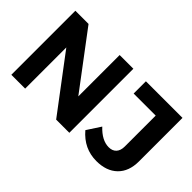

<svg xmlns="http://www.w3.org/2000/svg" viewBox="-86 -1089 1484 1484"><g transform="rotate(45 656.0 -346.5)"><path d="M561 -248V-700H711V0H567L228 -450V0H77V-700H221ZM848 -700H1248V-224Q1248 -115 1185.5 -54Q1123 7 1013 7Q877 7 784 -102L857 -214Q930 -136 1005 -136Q1045 -136 1067 -160Q1089 -184 1089 -228V-566H848Z"/></g></svg>

Font: Montserrat-Arabic SemiBold
Style: Regular
Weight: 600
Designer: Mohamed Gaber
Foundry: Kief Type Foundry
Version: Version 5.008;PS 005.008;hotconv 1.0.88;makeotf.lib2.5.64775